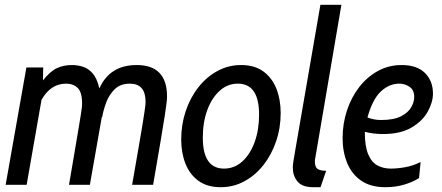

<svg xmlns="http://www.w3.org/2000/svg" viewBox="-20 -770 1843 800"><path d="M3.5 0 90 -489H160L159 -435Q188.5 -472.5 216.5 -485.8Q244.5 -499 280 -499Q303 -499 325.8 -491.8Q348.5 -484.5 366.5 -463.8Q384.5 -443 394 -401.5Q437.5 -499 549.5 -499Q676 -499 676 -368Q676 -359 674.2 -342.8Q672.5 -326.5 666.8 -289.8Q661 -253 649.5 -184Q638 -115 618 0H530.5Q546.5 -92 557 -152.5Q567.5 -213 573.5 -249.5Q579.5 -286 582.2 -305Q585 -324 585.8 -332.5Q586.5 -341 586.5 -346Q586.5 -421.5 521 -421.5Q482 -421.5 458.2 -398.5Q434.5 -375.5 422.5 -343Q410.5 -310.5 405.5 -281L404.5 -284L354.5 0H267.5Q284 -96 294.2 -156.5Q304.5 -217 310.2 -251.8Q316 -286.5 318.5 -303Q321 -319.5 321.5 -326Q322 -332.5 322 -338.5Q322 -386 303.5 -403.8Q285 -421.5 255.5 -421.5Q191 -421.5 153 -354L91 0Z M899.5 10Q844 10 807.5 -16.2Q771 -42.5 753 -87.5Q735 -132.5 735 -188.5Q735 -251 753.8 -307Q772.5 -363 806.5 -406.2Q840.5 -449.5 886 -474.2Q931.5 -499 984.5 -499Q1040.5 -499 1077 -472.5Q1113.5 -446 1131.5 -400.8Q1149.5 -355.5 1149.5 -299Q1149.5 -237 1130.5 -181.2Q1111.5 -125.5 1077.8 -82.5Q1044 -39.5 998.5 -14.8Q953 10 899.5 10ZM913.5 -67.5Q956.5 -67.5 989.5 -97.2Q1022.5 -127 1041 -178Q1059.5 -229 1059.5 -292.5Q1059.5 -421.5 971 -421.5Q928 -421.5 895 -391.5Q862 -361.5 843.5 -310.8Q825 -260 825 -196.5Q825 -67.5 913.5 -67.5Z M1285 10Q1239 10 1219.5 -14Q1200 -38 1200 -71.5Q1200 -81 1202.2 -96Q1204.5 -111 1210.5 -145.5L1315 -750H1402.5L1298 -137Q1294.5 -115 1293.2 -109.5Q1292 -104 1292 -97Q1292 -74 1303.2 -66.2Q1314.5 -58.5 1339 -58.5L1315.5 10Z M1726 -28Q1700 -11.5 1664.2 -0.8Q1628.5 10 1585.5 10Q1524.5 10 1485 -17.2Q1445.5 -44.5 1426.5 -91Q1407.5 -137.5 1407.5 -194.5Q1407.5 -254.5 1425.5 -309.2Q1443.5 -364 1476.5 -406.8Q1509.5 -449.5 1554.5 -474.2Q1599.5 -499 1653.5 -499Q1717.5 -499 1750.8 -465.8Q1784 -432.5 1784 -380Q1784 -344.5 1762.5 -305.2Q1741 -266 1695 -238.8Q1649 -211.5 1576 -211.5Q1555.5 -211.5 1535.5 -214Q1515.5 -216.5 1500 -221Q1500 -161 1514 -127.5Q1528 -94 1552.5 -80.8Q1577 -67.5 1608 -67.5Q1636 -67.5 1669.2 -73.5Q1702.5 -79.5 1732.5 -95ZM1644.5 -421.5Q1602 -421.5 1567.2 -389.2Q1532.5 -357 1511 -280.5Q1524.5 -275.5 1537.8 -272.8Q1551 -270 1567.5 -270Q1621 -270 1651 -285.5Q1681 -301 1693.5 -323.2Q1706 -345.5 1706 -366Q1706 -395 1686.5 -408.2Q1667 -421.5 1644.5 -421.5Z"/></svg>

Font: Cabin Condensed
Style: Italic
Weight: 400
Width: 3
Italic angle: -10°
Designer: Pablo Impallari
Foundry: Pablo Impallari. http://www.impallari.com Igino Marini. http://www.ikern.com
Version: Version 3.001; ttfautohint (v1.8.3)